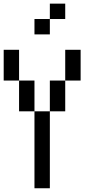

<svg xmlns="http://www.w3.org/2000/svg" viewBox="-20 -1103 540 1040"><path d="M0 -833.3H83.3V-666.7H0ZM83.3 -500V-666.7H166.7V-500ZM166.7 -83.3V-500H250V-83.3ZM250 -1000V-916.7H166.7V-1000ZM250 -1083.3H333.3V-1000H250ZM250 -500V-666.7H333.3V-500ZM333.3 -833.3H416.7V-666.7H333.3Z"/></svg>

Font: GalmuriMono11 Regular
Style: Regular
Weight: 400
Designer: Lee Minseo (quiple)
Version: Version 2.399;hotconv 1.1.1;makeotfexe 2.6.0 DEVELOPMENT